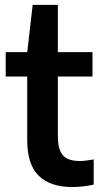

<svg xmlns="http://www.w3.org/2000/svg" viewBox="-20 -760 417 790"><path d="M365.5 -104V-0.5Q322 9.5 277 9.5Q186.5 9.5 139.2 -37Q92 -83.5 92 -183.5V-445H3.5V-545.5H92L114.5 -740H218V-545.5H360.5V-445H218V-201Q218 -162 227.5 -139.5Q237 -117 256.8 -107.2Q276.5 -97.5 309 -97.5Q330 -97.5 365.5 -104Z"/></svg>

Font: Encode Sans Semi Condensed SmBd
Style: Regular
Weight: 600
Width: 4
Designer: Multiple Designers
Foundry: Impallari Type
Version: Version 2.000